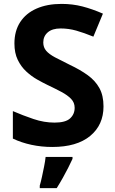

<svg xmlns="http://www.w3.org/2000/svg" viewBox="-20 -744 591 985"><path d="M511 -198Q511 -103 442.5 -46.5Q374 10 248 10Q193 10 141.5 -1Q90 -12 46 -33V-174Q97 -152 151.5 -133.5Q206 -115 260 -115Q316 -115 339.5 -136.5Q363 -158 363 -191Q363 -218 344.5 -237Q326 -256 295 -272.5Q264 -289 224 -308Q199 -320 170 -336.5Q141 -353 114.5 -377.5Q88 -402 71 -437Q54 -472 54 -521Q54 -585 83.5 -630.5Q113 -676 167.5 -700Q222 -724 296 -724Q352 -724 402.5 -711Q453 -698 508 -674L459 -556Q410 -576 371 -587Q332 -598 291 -598Q248 -598 225 -578Q202 -558 202 -526Q202 -501 217 -483.5Q232 -466 262 -450Q292 -434 337 -412Q392 -386 430.5 -358Q469 -330 490 -292Q511 -254 511 -198ZM352 71Q342 93 329.5 117.5Q317 142 302.5 168Q288 194 271 221H184V208Q190 188 195.5 162Q201 136 206.5 109Q212 82 214 61H352Z"/></svg>

Font: Noto Sans New Tai Lue
Style: Regular
Weight: 400
Designer: Monotype Design Team
Foundry: Monotype Imaging Inc.
Version: Version 2.003